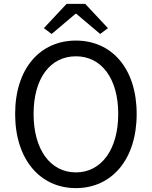

<svg xmlns="http://www.w3.org/2000/svg" viewBox="-20 -956 782 989"><path d="M371 13C555 13 684 -134 684 -369C684 -604 555 -747 371 -747C187 -747 58 -604 58 -369C58 -134 187 13 371 13ZM371 -68C239 -68 153 -186 153 -369C153 -553 239 -666 371 -666C502 -666 589 -553 589 -369C589 -186 502 -68 371 -68ZM246 -781 369 -885H373L496 -781L536 -811L419 -936H323L206 -811Z"/></svg>

Font: Microsoft YaHei
Style: Regular
Weight: 400
Designer: Ryoko NISHIZUKA 西塚涼子 (kana, bopomofo & ideographs); Paul D. Hunt (Latin, Greek & Cyrillic); Sandoll Communications 산돌커뮤니
Foundry: Adobe
Version: Version 2.001;hotconv 1.0.111;makeotfexe 2.5.65597